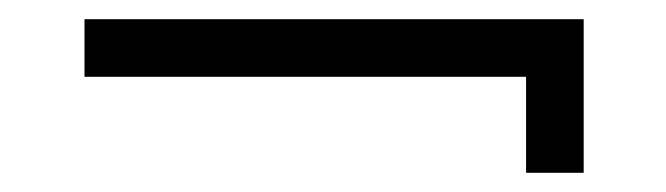

<svg xmlns="http://www.w3.org/2000/svg" viewBox="-20 -310 694 200"><path d="M528 -230H68V-290H588V-130H528Z"/></svg>

Font: ZCOOL XiaoWei
Style: Regular
Weight: 400
Version: Version 1.000